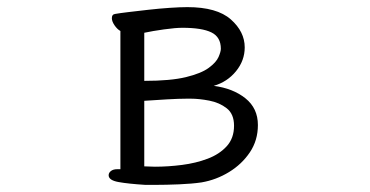

<svg xmlns="http://www.w3.org/2000/svg" viewBox="-20 -504 1040 539"><path d="M388 15Q340 12 312.5 7Q285 2 285 -12Q285 -19 291.5 -24Q298 -29 309 -29H318V-417Q309 -422 301.5 -433Q294 -444 294 -453Q294 -464 304 -465Q315 -467 340 -470Q365 -473 396 -476.5Q427 -480 456.5 -482Q486 -484 506 -484Q589 -484 628 -449.5Q667 -415 667 -371Q667 -334 642.5 -304Q618 -274 580 -263Q634 -256 669 -228Q704 -200 704 -153Q704 -110 681.5 -76.5Q659 -43 623 -21Q587 1 546 8Q519 12 482.5 13.5Q446 15 416 15ZM385 -277Q459 -277 502 -287.5Q545 -298 566 -313.5Q587 -329 593.5 -344Q600 -359 600 -367Q600 -400 573.5 -413Q547 -426 492 -426Q473 -426 440.5 -421.5Q408 -417 385 -412ZM505 -227Q482 -227 448 -225Q414 -223 385 -221V-37Q392 -37 399.5 -36.5Q407 -36 415 -36Q452 -36 491 -41Q530 -46 563 -58.5Q596 -71 616.5 -93.5Q637 -116 637 -151Q637 -184 616.5 -200Q596 -216 567.5 -221.5Q539 -227 515 -227Z"/></svg>

Font: QiushuiShotai
Style: Regular
Weight: 600
Designer: Fontworks Inc.
Foundry: Fontworks Inc.
Version: Version 1.250